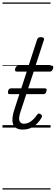

<svg xmlns="http://www.w3.org/2000/svg" viewBox="-20 -1030 450 1550"><path d="M164 16Q126 16 104.5 -1Q83 -18 80.5 -53.5Q78 -89 95 -143L196 -452H116Q105 -452 102.5 -458.5Q100 -465 103 -477Q107 -489 113.5 -494.5Q120 -500 130 -500H211L279 -709Q283 -721 289.5 -725.5Q296 -730 310 -730Q326 -730 332 -724Q338 -718 334 -706L267 -500H396Q407 -500 409 -494Q411 -488 408 -476Q404 -463 398 -457.5Q392 -452 381 -452H252L145 -126Q128 -75 137.5 -53Q147 -31 173 -31Q205 -31 232.5 -52.5Q260 -74 278 -102Q282 -109 289 -112.5Q296 -116 307 -109Q318 -103 319 -95.5Q320 -88 315 -80Q302 -55 280 -33Q258 -11 229.5 2.5Q201 16 164 16ZM60 -270Q47 -270 45 -276.5Q43 -283 45 -294Q48 -305 53.5 -311Q59 -317 72 -317H341Q354 -317 355.5 -310Q357 -303 355 -293Q352 -282 346.5 -276Q341 -270 329 -270ZM0 490H388V500H0ZM0 -20H388V0H0ZM0 -505H388V-500H0ZM0 -1010H388V-1000H0Z"/></svg>

Font: Playwrite BE VLG Guides
Style: Regular
Weight: 400
Designer: Veronika Burian, José Scaglione
Foundry: TypeTogether
Version: Version 1.003